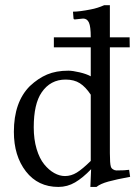

<svg xmlns="http://www.w3.org/2000/svg" viewBox="-20 -718 534 750"><path d="M486.3 -572.3 486.8 -533.2H409.2V-119.6Q409.2 -78.6 413.1 -66.9Q415 -60.5 421.6 -56.4Q428.2 -52.2 435.1 -52.2Q469.2 -52.2 484.4 -54.7L488.3 -27.3Q435.1 -17.6 403.3 -8.8Q371.6 0 356.9 12.2H333L335.9 -57.1Q303.7 -23.4 273.4 -5.6Q243.2 12.2 208 12.2Q128.4 12.2 81.3 -48.3Q34.2 -108.9 34.2 -203.1Q34.2 -319.3 96.7 -381.8Q128.9 -412.1 164.1 -427Q199.2 -441.9 247.1 -441.9Q263.7 -441.9 290.8 -435.5Q317.9 -429.2 334.5 -419.9V-533.2H190.4V-572.3H334.5V-572.8Q334.5 -614.3 327.4 -629.9Q320.3 -645.5 304.7 -645.5L272.5 -642.1Q267.1 -642.1 267.1 -647L265.1 -672.4Q290.5 -672.4 334.5 -681.2Q360.8 -686 387.2 -697.8H409.2V-572.3ZM334.5 -89.4V-348.1Q314.5 -378.4 292 -392.8Q269.5 -407.2 236.3 -407.2Q176.8 -407.2 142.6 -356.9Q111.8 -312 111.8 -220.7Q111.8 -173.8 123 -136.2Q134.3 -98.6 152.6 -76.2Q170.9 -53.7 191.9 -42Q212.9 -30.3 233.9 -30.3Q257.8 -30.3 280 -43.9Q302.2 -57.6 334.5 -89.4Z"/></svg>

Font: Libertinage
Style: l
Weight: 400
Designer: OSP
Foundry: OSP
Version: Version 1.0; 2008; OFL relea